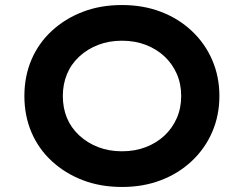

<svg xmlns="http://www.w3.org/2000/svg" viewBox="-20 -734 970 764"><path d="M466 10Q380 10 309.5 -17Q239 -44 186 -93Q133 -142 105 -208Q77 -274 77 -352Q77 -430 105 -496Q133 -562 186 -611Q239 -660 309.5 -687Q380 -714 465 -714Q550 -714 620.5 -687Q691 -660 743.5 -610.5Q796 -561 824.5 -495Q853 -429 853 -352Q853 -275 824.5 -209Q796 -143 743.5 -93.5Q691 -44 620.5 -17Q550 10 466 10ZM465 -132Q517 -132 560 -148.5Q603 -165 634.5 -194.5Q666 -224 683.5 -264Q701 -304 701 -352Q701 -400 683.5 -440Q666 -480 634.5 -509.5Q603 -539 560 -555.5Q517 -572 465 -572Q414 -572 371 -555.5Q328 -539 295.5 -509Q263 -479 246.5 -439Q230 -399 230 -352Q230 -304 246.5 -264.5Q263 -225 295.5 -195Q328 -165 371 -148.5Q414 -132 465 -132Z"/></svg>

Font: Lexend Exa SemiBold
Style: Regular
Weight: 600
Designer: Bonnie Shaver-Troup, Thomas Jockin
Foundry: Lexend
Version: Version 1.007